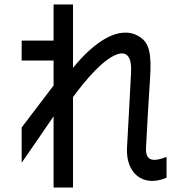

<svg xmlns="http://www.w3.org/2000/svg" viewBox="-20 -769 832 860"><path d="M307 -334C364 -412 442 -503 503 -525C549 -542 571 -513 567 -443C561 -338 554 -187 549 -109C542 4 618 73 726 27V-66C673 -46 631 -42 634 -106C637 -176 647 -342 652 -415C660 -531 648 -578 604 -605C516 -660 402 -582 307 -465V-749H220V-587H77V-498H220V-386L77 -198V-40C117 -98 161 -161 220 -248V71H307Z"/></svg>

Font: コーポレート・ロゴ ver3 Medium
Style: Regular
Weight: 500
Designer: [KANA_main] LOGOTYPE.JP [Source Han Sans] Ryoko NISHIZUKA 西塚涼子 (kana, bopomofo & ideographs); Paul D. Hunt (Latin, Greek
Version: Version 12.001;FEAKit 1.0